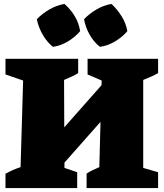

<svg xmlns="http://www.w3.org/2000/svg" viewBox="-20 -960 839 980"><path d="M8 0V-73Q45 -94 85 -107L98 -549L8 -580V-660H379V-587Q364 -577 344.5 -568.5Q325 -560 307 -552L308 -310L498 -525L499 -549L427 -580V-660H787V-587Q770 -577 750.5 -568.5Q731 -560 711 -552V-103L787 -81V0H422V-74Q437 -84 454 -92Q471 -100 487 -107L493 -338L309 -130V-103L374 -81V0ZM309 -940Q341 -912 362 -876.5Q383 -841 389 -801Q364 -771 326.5 -748.5Q289 -726 250 -721Q220 -745 198 -783Q176 -821 168 -862Q196 -891 232.5 -912Q269 -933 309 -940ZM549 -940Q579 -912 601 -876.5Q623 -841 630 -801Q605 -771 567 -748.5Q529 -726 490 -721Q459 -745 437.5 -783Q416 -821 409 -862Q437 -891 473 -912Q509 -933 549 -940Z"/></svg>

Font: Piazzolla SC Black
Style: Regular
Weight: 900
Designer: Juan Pablo del Peral
Foundry: Huerta Tipografica
Version: Version 1.330